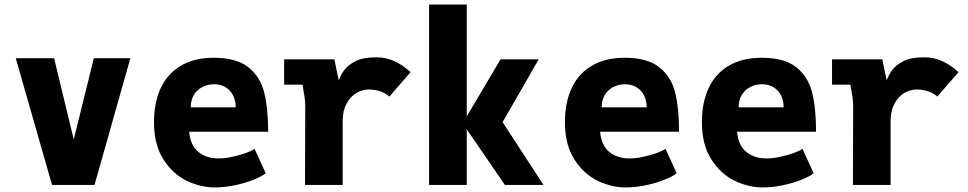

<svg xmlns="http://www.w3.org/2000/svg" viewBox="-20 -810 4240 841"><path d="M49 -555H217L303 -199L391 -555H551L394 0H208Z M654.5 -275Q654.5 -361 684.2 -424.5Q714 -488 772.8 -522.5Q831.5 -557 916.5 -557Q1015.5 -557 1067.8 -515.5Q1120 -474 1137.2 -404.8Q1154.5 -335.5 1154.5 -233H808.5Q814 -173 849 -144.5Q884 -116 937.5 -116Q964 -116 996 -122.8Q1028 -129.5 1055 -139.2Q1082 -149 1095 -158L1144 -51Q1124.5 -36 1088.2 -21.8Q1052 -7.5 1007.2 1.8Q962.5 11 919.5 11Q859 11 798 -18.2Q737 -47.5 695.8 -111.8Q654.5 -176 654.5 -275ZM918.5 -441Q890 -441 866.5 -429Q843 -417 829.2 -394.2Q815.5 -371.5 815.5 -340H1012.5Q1012.5 -369.5 1000.8 -392.5Q989 -415.5 967.5 -428.2Q946 -441 918.5 -441Z M1317 -343Q1317 -364 1314.2 -384Q1311.5 -404 1305 -439H1224.5V-550H1444.5L1464 -458Q1481 -503.5 1511 -525.8Q1541 -548 1569.8 -553.5Q1598.5 -559 1630 -559Q1707.5 -559 1778.5 -494L1685.5 -387Q1668.5 -402.5 1645 -410.2Q1621.5 -418 1595 -418Q1566 -418 1540 -402.2Q1514 -386.5 1497.5 -355.2Q1481 -324 1481 -280V0H1316Z M2024.5 -243.5V0H1859.5V-790H2024.5V-300.5L2172.5 -550H2339.5L2181.5 -275L2360.5 0H2191.5Z M2454.5 -275Q2454.5 -361 2484.2 -424.5Q2514 -488 2572.8 -522.5Q2631.5 -557 2716.5 -557Q2815.5 -557 2867.8 -515.5Q2920 -474 2937.2 -404.8Q2954.5 -335.5 2954.5 -233H2608.5Q2614 -173 2649 -144.5Q2684 -116 2737.5 -116Q2764 -116 2796 -122.8Q2828 -129.5 2855 -139.2Q2882 -149 2895 -158L2944 -51Q2924.5 -36 2888.2 -21.8Q2852 -7.5 2807.2 1.8Q2762.5 11 2719.5 11Q2659 11 2598 -18.2Q2537 -47.5 2495.8 -111.8Q2454.5 -176 2454.5 -275ZM2718.5 -441Q2690 -441 2666.5 -429Q2643 -417 2629.2 -394.2Q2615.5 -371.5 2615.5 -340H2812.5Q2812.5 -369.5 2800.8 -392.5Q2789 -415.5 2767.5 -428.2Q2746 -441 2718.5 -441Z M3054.5 -275Q3054.5 -361 3084.2 -424.5Q3114 -488 3172.8 -522.5Q3231.5 -557 3316.5 -557Q3415.5 -557 3467.8 -515.5Q3520 -474 3537.2 -404.8Q3554.5 -335.5 3554.5 -233H3208.5Q3214 -173 3249 -144.5Q3284 -116 3337.5 -116Q3364 -116 3396 -122.8Q3428 -129.5 3455 -139.2Q3482 -149 3495 -158L3544 -51Q3524.5 -36 3488.2 -21.8Q3452 -7.5 3407.2 1.8Q3362.5 11 3319.5 11Q3259 11 3198 -18.2Q3137 -47.5 3095.8 -111.8Q3054.5 -176 3054.5 -275ZM3318.5 -441Q3290 -441 3266.5 -429Q3243 -417 3229.2 -394.2Q3215.5 -371.5 3215.5 -340H3412.5Q3412.5 -369.5 3400.8 -392.5Q3389 -415.5 3367.5 -428.2Q3346 -441 3318.5 -441Z M3717 -343Q3717 -364 3714.2 -384Q3711.5 -404 3705 -439H3624.5V-550H3844.5L3864 -458Q3881 -503.5 3911 -525.8Q3941 -548 3969.8 -553.5Q3998.5 -559 4030 -559Q4107.5 -559 4178.5 -494L4085.5 -387Q4068.5 -402.5 4045 -410.2Q4021.5 -418 3995 -418Q3966 -418 3940 -402.2Q3914 -386.5 3897.5 -355.2Q3881 -324 3881 -280V0H3716Z"/></svg>

Font: JuliaMono Black
Style: Regular
Weight: 900
Monospace: yes
Designer: cormullion
Foundry: corm
Version: Version 0.054; ttfautohint (v1.8.4)